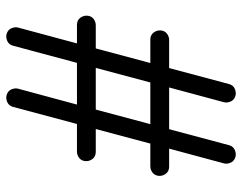

<svg xmlns="http://www.w3.org/2000/svg" viewBox="-98 -656 755 598"><g transform="rotate(90 279.0 -357.5)"><path d="M123 -21.5Q118.7 -4.9 101.6 -1Q94.2 1 86.9 -1Q70.3 -5.4 66.4 -22.5Q64.5 -29.8 66.4 -37.1L115.7 -220.2H58.6Q40 -220.2 32.2 -236.8Q29.3 -242.7 29.3 -249.5Q29.3 -268.1 45.9 -275.9Q51.8 -278.8 58.6 -278.8H131.3L176.8 -448.7H104.5Q85.9 -448.7 78.1 -465.3Q75.2 -471.2 75.2 -478Q75.2 -496.6 91.8 -504.4Q97.7 -507.3 104.5 -507.3H192.4L242.2 -693.4Q246.6 -710 263.7 -713.9Q271 -715.8 278.3 -713.9Q294.9 -709.5 298.8 -692.4Q300.8 -685.1 298.8 -677.7L252.9 -507.3H382.8L432.6 -693.4Q437 -710 454.1 -713.9Q461.4 -715.8 468.8 -713.9Q485.4 -709.5 489.3 -692.4Q491.2 -685.1 489.3 -677.7L443.4 -507.3H499Q517.6 -507.3 525.4 -490.7Q528.3 -484.9 528.3 -478Q528.3 -459.5 511.7 -451.7Q505.9 -448.7 499 -448.7H427.7L382.3 -278.8H453.1Q471.7 -278.8 479.5 -262.2Q482.4 -256.3 482.4 -249.5Q482.4 -231 465.8 -223.1Q460 -220.2 453.1 -220.2H366.7L313.5 -21.5Q309.1 -4.9 292 -1Q284.7 1 277.3 -1Q260.7 -5.4 256.8 -22.5Q254.9 -29.8 256.8 -37.1L306.2 -220.2H176.3ZM367.2 -448.7H237.3L191.9 -278.8H321.8Z"/></g></svg>

Font: Masterpiece Uni Round
Style: Regular
Weight: 400
Designer: Co Toe
Foundry: Masterpiece
Version: Version 0.1